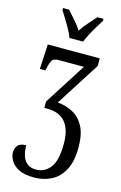

<svg xmlns="http://www.w3.org/2000/svg" viewBox="-148 -827 711 1128"><g transform="rotate(15 208.0 -263.0)"><path d="M170 -606Q162 -629 147 -655.5Q132 -682 116.5 -708Q101 -734 88 -753V-766H125Q146 -741 169.5 -715.5Q193 -690 211 -661Q229 -690 252.5 -715.5Q276 -741 297 -766H334V-753Q322 -734 306 -708Q290 -682 276 -655.5Q262 -629 253 -606ZM181 240Q121 240 86.5 222Q52 204 37.5 178Q23 152 23 130Q23 102 38 85.5Q53 69 88 69Q88 101 96 129Q104 157 124 174.5Q144 192 179 192Q232 192 265.5 149Q299 106 299 4Q299 -171 151 -171H134V-210L296 -464H142Q114 -464 104 -450.5Q94 -437 86 -399L82 -385H49L57 -536H373V-490L202 -222Q252 -218 294.5 -195.5Q337 -173 362.5 -125.5Q388 -78 388 1Q388 88 359.5 140.5Q331 193 284 216.5Q237 240 181 240Z"/></g></svg>

Font: Noto Serif ExtraCondensed
Style: Regular
Weight: 400
Width: 2
Designer: Monotype Design Team
Foundry: Monotype Imaging Inc.
Version: Version 2.015